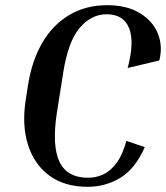

<svg xmlns="http://www.w3.org/2000/svg" viewBox="-20 -710 640 740"><path d="M318 10Q229 10 170.5 -33Q112 -76 88 -151.5Q64 -227 79 -324L88 -382Q103 -477 143.5 -546Q184 -615 247.5 -652.5Q311 -690 393 -690Q469 -690 519 -659.5Q569 -629 588.5 -580.5Q608 -532 594 -477L472 -448Q499 -548 477.5 -601.5Q456 -655 391 -655Q332 -655 287.5 -603Q243 -551 224 -432L199 -274Q180 -149 209 -87Q238 -25 320 -25Q350 -25 377.5 -37.5Q405 -50 428.5 -81Q452 -112 467 -167L538 -143Q501 -59 443.5 -24.5Q386 10 318 10Z"/></svg>

Font: Inria Serif
Style: Bold Italic
Weight: 700
Italic angle: -10°
Designer: Black Foundry Team
Foundry: Black Foundry
Version: Version 1.000; ttfautohint (v1.8.3)